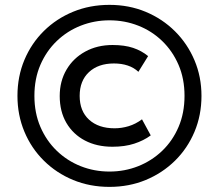

<svg xmlns="http://www.w3.org/2000/svg" viewBox="-20 -730 878 770"><path d="M419 19.5Q340.5 19.5 273.2 -8.2Q206 -36 155.8 -85.8Q105.5 -135.5 77.8 -202Q50 -268.5 50 -345.5Q50 -423.5 78 -490Q106 -556.5 156.2 -606Q206.5 -655.5 273.5 -683Q340.5 -710.5 419 -710.5Q497.5 -710.5 564.5 -682.5Q631.5 -654.5 681.8 -604.5Q732 -554.5 760 -488.2Q788 -422 788 -345.5Q788 -268 760 -201.5Q732 -135 681.8 -85.5Q631.5 -36 564.5 -8.2Q497.5 19.5 419 19.5ZM419 -42Q480 -42 534.2 -63.5Q588.5 -85 630.5 -125.2Q672.5 -165.5 696.2 -221.2Q720 -277 720 -345.5Q720 -414.5 696 -470Q672 -525.5 630.2 -565.8Q588.5 -606 534.2 -627.2Q480 -648.5 419 -648.5Q358.5 -648.5 304.2 -627.2Q250 -606 208 -565.8Q166 -525.5 142 -470Q118 -414.5 118 -345.5Q118 -277 142 -221.2Q166 -165.5 207.8 -125.2Q249.5 -85 303.8 -63.5Q358 -42 419 -42ZM431 -141.5Q368 -141.5 320.5 -166.5Q273 -191.5 246.2 -237.2Q219.5 -283 219.5 -345Q219.5 -404.5 246.8 -450.8Q274 -497 322 -523.2Q370 -549.5 431.5 -549.5Q479.5 -549.5 513.8 -538Q548 -526.5 574 -505L535 -442Q517 -459 492.2 -467.2Q467.5 -475.5 437 -475.5Q374 -475.5 336.8 -440.8Q299.5 -406 299.5 -345.5Q299.5 -284.5 337.2 -250Q375 -215.5 439.5 -215.5Q468 -215.5 496 -224Q524 -232.5 549.5 -251.5L584.5 -187Q556 -166 518.2 -153.8Q480.5 -141.5 431 -141.5Z"/></svg>

Font: Geologica Roman Medium
Style: Regular
Weight: 500
Designer: Sindre Bremnes, Frode Helland
Foundry: Monokrom Skriftforlag AS
Version: Version 1.010;gftools[0.9.28]